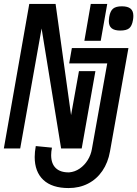

<svg xmlns="http://www.w3.org/2000/svg" viewBox="-40 -749 697 974"><path d="M108.5 -729H242L320.5 -165L360.5 -388H444L374.5 4H270L171 -604.5L62.5 4H-20.5ZM219.5 38Q219.5 81 242.8 103.5Q266 126 310.5 125.5Q340 123 364.5 106Q389 89 405 63Q421 37 426 8L504 -427.5H311L324.5 -505H611.5L518 19Q508 76 479.2 118Q450.5 160 406.5 182.5Q362.5 205 308 205Q224 205 180 163.8Q136 122.5 136 47.5Q136 22.5 141.5 -8L223.5 0Q219.5 21.5 219.5 38ZM471 -542H388L420.5 -729H504ZM512 -642.5Q512 -648 514 -663Q519 -693 533.5 -705Q548 -717 578 -717Q608 -717 622.2 -705.2Q636.5 -693.5 636.5 -668.5Q636.5 -657.5 634.5 -647Q629.5 -617 615.2 -605.5Q601 -594 570 -594Q540.5 -594 526.2 -605.8Q512 -617.5 512 -642.5Z"/></svg>

Font: JuliaMono SemiBold
Style: Italic
Weight: 600
Italic angle: -9°
Monospace: yes
Designer: cormullion
Foundry: corm
Version: Version 0.056; ttfautohint (v1.8.4)